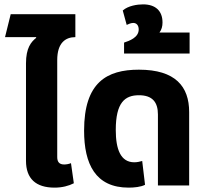

<svg xmlns="http://www.w3.org/2000/svg" viewBox="-20 -849 952 879"><path d="M230 10C264 10 295 2 318 -10L305 -102C295 -98 283 -96 274 -96C252 -96 242 -107 242 -130V-574C242 -654 281 -679 325 -679V-784H29L3 -679H145L146 -676C122 -657 99 -629 99 -559V-113C99 -31 144 10 230 10Z M569 10C594 10 625 7 644 -3L631 -112C621 -109 607 -106 595 -106C532 -106 510 -166 510 -254C510 -380 552 -413 616 -413C678 -413 703 -381 703 -325V0H846V-336C846 -453 783 -530 616 -530C469 -530 365 -472 365 -251C365 -98 417 10 569 10Z M548 -604H848V-700H710C720 -713 724 -729 724 -746C724 -800 691 -829 635 -829C609 -829 567 -823 542 -801L560 -735C568 -739 580 -744 590 -744C605 -744 615 -733 615 -714C615 -677 572 -662 548 -654Z"/></svg>

Font: Noto Sans Thai UI SemCond
Style: Bold
Weight: 700
Width: 4
Designer: Monotype Design Team
Foundry: Monotype Imaging Inc.
Version: Version 2.000